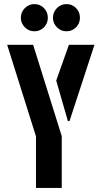

<svg xmlns="http://www.w3.org/2000/svg" viewBox="-20 -919 498 939"><path d="M305 -766Q278 -766 258.5 -785.5Q239 -805 239 -832Q239 -860 258.5 -879.5Q278 -899 305 -899Q333 -899 352 -879.5Q371 -860 371 -832Q371 -805 352 -785.5Q333 -766 305 -766ZM148 -766Q121 -766 101.5 -785.5Q82 -805 82 -832Q82 -860 101.5 -879.5Q121 -899 148 -899Q176 -899 195 -879.5Q214 -860 214 -832Q214 -805 195 -785.5Q176 -766 148 -766ZM156 0V-252L15 -700H142L282 -253V0ZM312 -327 255 -525 317 -700H442L320 -327Z"/></svg>

Font: Stick No Bills
Style: Bold
Weight: 700
Version: Version 2.000